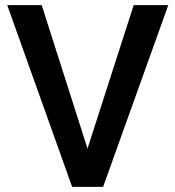

<svg xmlns="http://www.w3.org/2000/svg" viewBox="-20 -731 686 751"><path d="M143.1 -710.9 322.3 -149.9 502.9 -710.9H638.2L383.3 0H262.2L8.3 -710.9Z"/></svg>

Font: Vazirmatn UI FD Medium
Style: Regular
Weight: 500
Designer: Saber Rastikerdar
Foundry: Saber Rastikerdar
Version: Version 33.003